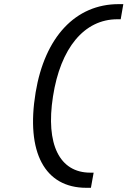

<svg xmlns="http://www.w3.org/2000/svg" viewBox="-20 -811 626 929"><path d="M576.7 -791H554.2C345.7 -791 196.8 -632.3 152.3 -363.3C104.5 -73.7 196.3 97.7 397.9 97.7H419.9L433.1 24.4H417C268.1 24.4 200.2 -112.3 236.3 -343.8C272.5 -579.1 387.7 -717.8 547.9 -717.8H564Z"/></svg>

Font: Cascadia Code PL SemiLight
Style: Italic
Weight: 350
Italic angle: -10°
Monospace: yes
Designer: Aaron Bell
Foundry: Saja Typeworks
Version: Version 2404.023